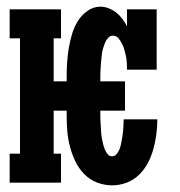

<svg xmlns="http://www.w3.org/2000/svg" viewBox="-20 -548 540 576"><path d="M316 8Q293 8 271 -0.5Q249 -9 232.5 -26Q216 -43 206 -64Q196 -85 190 -107.5Q184 -130 182 -153.5Q180 -177 180 -200V-216H141V-87H163V0H9V-87H40V-433H9V-520H163V-433H141V-304H180V-320Q180 -341 181.5 -362.5Q183 -384 186.5 -404.5Q190 -425 196 -445.5Q202 -466 213 -484Q224 -502 242 -515Q260 -528 281 -528Q294 -528 306.5 -523Q319 -518 329 -510Q339 -502 347 -491.5Q355 -481 361 -469V-520H450V-339H361Q361 -349 360.5 -359Q360 -369 358 -378.5Q356 -388 353.5 -397.5Q351 -407 346.5 -416Q342 -425 335.5 -433Q329 -441 319 -441Q310 -441 304 -434Q298 -427 295 -419.5Q292 -412 289.5 -404Q287 -396 286 -387.5Q285 -379 284 -370.5Q283 -362 282.5 -353.5Q282 -345 281.5 -336.5Q281 -328 281 -320V-304H355V-216H281V-200Q281 -192 281.5 -183.5Q282 -175 282.5 -166.5Q283 -158 283.5 -150Q284 -142 285.5 -133.5Q287 -125 289 -117Q291 -109 294 -101Q297 -93 302.5 -86Q308 -79 316 -79Q324 -79 329.5 -85.5Q335 -92 338 -99Q341 -106 342.5 -113.5Q344 -121 345.5 -128.5Q347 -136 348 -143.5Q349 -151 349.5 -159Q350 -167 350.5 -174.5Q351 -182 351 -190H452V-189Q452 -167 449 -144.5Q446 -122 440 -100.5Q434 -79 423.5 -59Q413 -39 397 -23.5Q381 -8 360 0Q339 8 316 8Z"/></svg>

Font: Iosevka Curly Slab
Style: Bold
Weight: 700
Monospace: yes
Designer: Belleve Invis
Foundry: Belleve Invis
Version: Version 22.1.2; ttfautohint (v1.8.4)